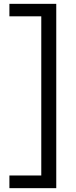

<svg xmlns="http://www.w3.org/2000/svg" viewBox="-20 -813 395 1000"><path d="M273 -793V167H29V101H195V-728H29V-793Z"/></svg>

Font: Mona Sans SemiExpanded
Style: Regular
Weight: 400
Width: 6
Designer: Deni Anggara
Foundry: GitHub
Version: Version 2.000